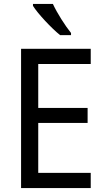

<svg xmlns="http://www.w3.org/2000/svg" viewBox="-20 -964 540 984"><path d="M251 -944H149V-934C173 -895 244 -819 288 -784H344V-795C314 -832 272 -898 251 -944ZM445 0V-78H176V-334H429V-411H176V-636H445V-714H88V0Z"/></svg>

Font: Noto Sans Georgian SemiCondensed
Style: Regular
Weight: 400
Width: 4
Designer: Monotype Design Team, Akaki Razmadze
Foundry: Google LLC
Version: Version 2.005